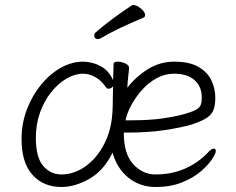

<svg xmlns="http://www.w3.org/2000/svg" viewBox="-20 -730 940 766"><path d="M551 -659Q500 -638 457.5 -617.5Q415 -597 381 -577Q375 -574 371 -574Q356 -574 356 -589Q356 -595 362 -601Q389 -625 428 -654Q467 -683 505 -708Q509 -710 512 -710Q525 -710 542 -696Q559 -682 559 -670Q559 -662 551 -659ZM474 -201V-198Q474 -116 511.5 -75Q549 -34 600 -34Q665 -34 718.5 -57.5Q772 -81 812 -124Q824 -137 833 -137Q841 -137 841 -127Q841 -118 826 -95Q811 -72 781.5 -46.5Q752 -21 706.5 -2.5Q661 16 600 16Q539 16 493 -20.5Q447 -57 429 -121Q394 -49 336.5 -16.5Q279 16 225 16Q153 16 109.5 -32.5Q66 -81 66 -175Q66 -238 87.5 -294Q109 -350 144.5 -393Q180 -436 223.5 -460Q267 -484 311 -484Q348 -484 381.5 -466Q415 -448 431 -410Q432 -433 432.5 -450.5Q433 -468 433 -475Q433 -484 450 -484Q464 -484 479.5 -477Q495 -470 495 -459V-457Q494 -445 491.5 -424Q489 -403 488 -380Q522 -424 570 -454Q618 -484 675 -484Q736 -484 772 -463Q808 -442 823.5 -409Q839 -376 839 -340Q839 -311 832 -292Q825 -273 804.5 -259.5Q784 -246 744 -233Q699 -220 634 -210.5Q569 -201 486 -201ZM502 -250Q578 -250 631.5 -258Q685 -266 719 -276Q750 -285 763.5 -293Q777 -301 781 -312Q785 -323 785 -341Q785 -385 756 -410.5Q727 -436 674 -436Q637 -436 604 -417.5Q571 -399 545.5 -370Q520 -341 503 -309Q486 -277 481 -250ZM431 -386Q429 -382 423.5 -379Q418 -376 413 -376Q407 -376 404 -380Q385 -409 360 -422.5Q335 -436 312 -436Q279 -436 245.5 -416.5Q212 -397 184 -362Q156 -327 139.5 -280.5Q123 -234 123 -180Q123 -103 152 -68.5Q181 -34 225 -34Q275 -34 320.5 -66Q366 -98 396 -156Q426 -214 429 -291Q430 -306 430 -333.5Q430 -361 431 -386Z"/></svg>

Font: Moon Stars Kai HW Light
Style: Regular
Weight: 300
Designer: GuiWonder
Version: Version 1.101